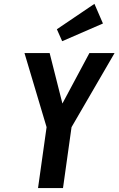

<svg xmlns="http://www.w3.org/2000/svg" viewBox="-20 -958 604 978"><path d="M173.7 0H300.9L344.4 -310.3L563.6 -687.7H435.4L297.9 -430.7L232.9 -687.7H104.7L217.3 -310.3ZM296.7 -748.1 504.4 -838.3 461 -938.4 269.7 -809Z"/></svg>

Font: Secuela ExtLt
Style: Italic
Weight: 200
Italic angle: -8°
Designer: Fernando Haro
Foundry: deFharo
Version: Version 1.704